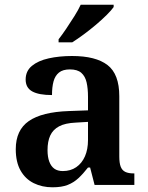

<svg xmlns="http://www.w3.org/2000/svg" viewBox="-20 -786 627 816"><path d="M203 10Q159 10 123.5 -7.5Q88 -25 67.5 -61Q47 -97 47 -152Q47 -233 102.5 -271.5Q158 -310 272 -314L354 -317V-374Q354 -410 348 -436Q342 -462 325.5 -476.5Q309 -491 277 -491Q247 -491 230.5 -477.5Q214 -464 207.5 -440Q201 -416 201 -382Q145 -382 117 -397.5Q89 -413 89 -448Q89 -484 115.5 -506Q142 -528 187 -538Q232 -548 286 -548Q387 -548 437 -509.5Q487 -471 487 -377V-121Q487 -93 493 -77.5Q499 -62 512.5 -55.5Q526 -49 548 -49H551V0H382L363 -74H354Q333 -47 313 -28.5Q293 -10 267.5 0Q242 10 203 10ZM247 -59Q280 -59 304 -75.5Q328 -92 341 -121.5Q354 -151 354 -191V-268L303 -265Q257 -263 231 -249Q205 -235 193.5 -210Q182 -185 182 -148Q182 -119 189.5 -99Q197 -79 211 -69Q225 -59 247 -59ZM229 -619Q244 -638 261.5 -664Q279 -690 296 -717Q313 -744 323 -766H463V-756Q454 -743 434 -723Q414 -703 388 -681Q362 -659 335.5 -639.5Q309 -620 287 -606H229Z"/></svg>

Font: Noto Rashi Hebrew SemiBold
Style: Regular
Weight: 600
Version: Version 1.006